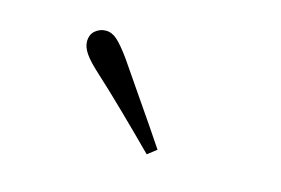

<svg xmlns="http://www.w3.org/2000/svg" viewBox="-43 -880 516 353"><g transform="rotate(15 215.0 -703.0)"><path d="M271 -616.2 253.9 -603Q221.7 -635.3 190.2 -666Q158.7 -696.8 129.9 -723.1Q109.9 -741.2 102.1 -752.9Q94.2 -764.6 94.2 -774.9Q94.2 -788.6 103 -795.9Q111.8 -803.2 123 -803.2Q134.3 -803.2 144.3 -794.4Q154.3 -785.6 169.9 -764.2Q193.4 -729.5 219.5 -691.9Q245.6 -654.3 271 -616.2Z"/></g></svg>

Font: Source Han Serif TW ExtraLight
Style: Regular
Weight: 250
Designer: Ryoko NISHIZUKA Ë•øÂ°öÊ∂ºÂ≠ê (kana & ideographs); Frank Grie√ühammer (Latin, Greek & Cyrillic); Wenlong ZHANG Âº†ÊñáÈæô 
Foundry: Adobe
Version: Version 2.003;hotconv 1.1.1;makeotfexe 2.6.0